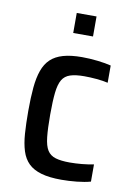

<svg xmlns="http://www.w3.org/2000/svg" viewBox="-81 -751 568 812"><g transform="rotate(10 202.5 -345.0)"><path d="M240 8Q188 8 153.5 -2Q119 -12 98.5 -32Q78 -52 68 -83.5Q58 -115 55 -157.5Q52 -200 52 -255Q52 -312 56 -355Q60 -398 71 -429Q82 -460 102.5 -479.5Q123 -499 156 -508.5Q189 -518 237 -518Q269 -518 304 -514Q339 -510 362 -504V-430Q341 -435 313 -437.5Q285 -440 260 -440Q223 -440 200 -432.5Q177 -425 165.5 -405.5Q154 -386 150 -349.5Q146 -313 146 -255Q146 -196 150 -159Q154 -122 166 -103Q178 -84 201.5 -77Q225 -70 262 -70Q287 -70 314 -72.5Q341 -75 365 -80V-6Q340 1 306 4.5Q272 8 240 8ZM182 -612V-698H267V-612Z"/></g></svg>

Font: Saira SemiCondensed Medium
Style: Regular
Weight: 500
Width: 4
Designer: Hector Gatti with collaboration of the Omnibus-Type team
Foundry: Omnibus-Type
Version: Version 1.101